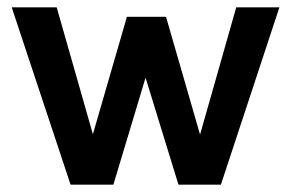

<svg xmlns="http://www.w3.org/2000/svg" viewBox="-20 -505 798 525"><path d="M12 -485H135L234 -138L327 -459H434L527 -137L626 -485H744L584 0H468L378 -292.5L290 0H173Z"/></svg>

Font: Karla
Style: Bold
Weight: 700
Designer: Jonathan Pinhorn
Version: Version 2.004; ttfautohint (v1.8.4.7-5d5b);gftools[0.9.33]